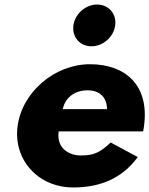

<svg xmlns="http://www.w3.org/2000/svg" viewBox="-20 -811 658 846"><path d="M407.9 -791C356.9 -791 310.4 -750 303.5 -699C296.6 -648 332.1 -607 383.1 -607C434.1 -607 480.6 -648 487.5 -699C494.4 -750 458.9 -791 407.9 -791ZM610.4 -232C612.2 -238 613.7 -249 614.6 -256C638.9 -436 532.4 -528 376.4 -528C221.4 -528 77.9 -406 57.6 -256C37.5 -107 148 15 303 15C417 15 516 -22 587.1 -119L467.7 -183C418.5 -137 392 -126 335 -126C290 -126 227.7 -153 238.4 -232ZM256.6 -330C266 -377 304.8 -413 365.8 -413C417.8 -413 450.9 -384 451.6 -330Z"/></svg>

Font: Hussar Techniczny
Style: Bold 
Weight: 700
Foundry: Cannot Into Space Fonts
Version: Version 0.77